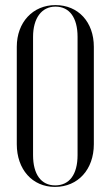

<svg xmlns="http://www.w3.org/2000/svg" viewBox="-20 -727 436 755"><path d="M46 -160C46 -61 107 8 196 8C287 8 349 -61 349 -160V-543C349 -640 288 -707 198 -707C109 -707 46 -639 46 -543ZM110 -582C110 -656 144 -701 198 -701C253 -701 285 -658 285 -582V-117C285 -41 253 2 197 2C142 2 110 -41 110 -117Z"/></svg>

Font: Moniqa Display
Style: Regular
Weight: 400
Designer: Rajesh Rajput
Foundry: Rajesh Rajput
Version: Version 1.000